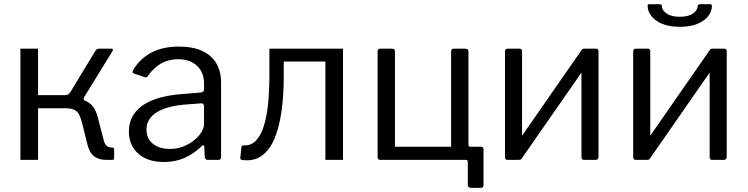

<svg xmlns="http://www.w3.org/2000/svg" viewBox="-20 -762 3566 915"><path d="M77.2 0V-530H161.3V-308.7H307.1L330.8 -291.2Q383 -290.1 408.7 -268.8Q434.5 -247.5 445.8 -203.9L474 -95Q479.4 -74.3 488.8 -66.7Q498.2 -59 513.9 -59Q523.8 -59 523.8 -50.3V-8.5Q523.8 -3.8 521.9 -1.9Q520 0 515.4 0H486.9Q452.8 0 429.8 -16.1Q406.9 -32.2 396.3 -75L371.5 -174.7Q360.4 -219.7 343.6 -232.9Q326.9 -246.1 292.8 -246.1H161.3V0ZM286.7 -275.8V-308.7Q301.6 -308.7 307.5 -313.7Q313.4 -318.8 320.4 -331.3L434.2 -519.1Q437.5 -524.1 441.2 -527.1Q444.8 -530 452.1 -530H510.6Q515.9 -530 517.7 -527Q519.5 -524 515.9 -518.2L381.6 -300Q378 -293.9 378.6 -289.5Q379.2 -285 386.9 -281Z M939.1 -63.7Q902 -28 858.5 -9Q815 10 761.5 10Q683.6 10 638.9 -29.8Q594.3 -69.7 594.3 -135.3Q594.3 -188.5 624.5 -226.7Q654.8 -264.9 713.6 -287.2Q772.5 -309.5 857.8 -314.6L935.8 -321.1Q942.7 -321.9 947.5 -325.1Q952.3 -328.3 952.3 -335.9V-363Q952.3 -417.1 918.9 -448.4Q885.6 -479.7 828 -479.7Q784.6 -479.7 748.8 -460.1Q713 -440.4 684.8 -400.1Q681.5 -395 678.8 -393.6Q676.1 -392.2 670.1 -394.2L616.7 -412.2Q613.3 -414.2 612 -417.2Q610.6 -420.1 614.7 -428.2Q644.3 -479.9 698.9 -510Q753.5 -540 832 -540Q898.9 -540 943.6 -519.4Q988.4 -498.7 1010.9 -460.3Q1033.5 -421.8 1033.5 -369.2V-14.7Q1033.5 -6.2 1030.5 -3.1Q1027.4 0 1020 0H969.2Q962.7 0 959.4 -4.3Q956.1 -8.7 955.5 -16.2L953.8 -62.3Q951.5 -76.5 939.1 -63.7ZM952.3 -254.4Q952.3 -271 938 -269.5L872.4 -264.5Q826.3 -261.6 790.1 -252.4Q754 -243.1 729.2 -228.2Q704.4 -213.3 691.2 -192.5Q678.1 -171.7 678.1 -144.9Q678.1 -101.4 708.7 -76.8Q739.3 -52.2 790.9 -52.2Q823.2 -52.2 852.7 -63.6Q882.1 -75.1 904.6 -93Q927.4 -111.8 939.8 -131.9Q952.3 -152 952.3 -171V-254.4Z M1133.1 0.2Q1124.3 -2.1 1125 -9.7L1130.7 -61Q1131.9 -69.4 1140 -69.1Q1175.2 -67.1 1198.6 -90.7Q1222.1 -114.2 1236.7 -159.5Q1251.4 -204.7 1257.6 -267.7Q1263.8 -330.7 1263.8 -407.6V-530H1614.6V0H1530.6V-468.9H1332.2V-396.3Q1332.2 -305.8 1321.3 -229.7Q1310.4 -153.5 1287.1 -99.2Q1263.7 -44.9 1225.8 -18.5Q1187.8 7.8 1133.1 0.2Z M1791.4 0Q1779.6 0 1779.6 -13.6V-515.9Q1779.6 -523.8 1782.6 -526.9Q1785.5 -530 1794.7 -530H1844.5Q1855 -530 1858.6 -526.8Q1862.3 -523.5 1862.3 -513.3V-62.8H2129.9V-515.9Q2129.9 -523.8 2132.9 -526.9Q2135.8 -530 2145 -530H2194.8Q2205.2 -530 2208.9 -526.8Q2212.5 -523.5 2212.5 -513.3V-12.8Q2212.5 0 2201.1 0ZM2225.6 133.2Q2209.3 133.2 2209.3 118.7V9.2Q2209.3 0 2199.8 0H2154.7V-62.8H2212.5V-72Q2212.5 -62.8 2222 -62.8H2272.5Q2284.3 -62.8 2284.3 -49.2V119.1Q2284.3 126.3 2281.3 129.7Q2278.3 133.2 2270.3 133.2Z M2467.9 -517.2V-16.7Q2467.9 -7.2 2464.2 -3.6Q2460.6 0 2450.1 0H2401.7Q2392.5 0 2389.6 -3.1Q2386.6 -6.2 2386.6 -14.1V-516.4Q2386.6 -530 2398.4 -530H2456.4Q2467.9 -530 2467.9 -517.2ZM2832.3 -517.2V-16.7Q2832.3 -7.2 2828.6 -3.6Q2825 0 2814.5 0H2766.1Q2756.9 0 2754 -3.1Q2751 -6.2 2751 -14.1V-516.4Q2751 -530 2762.8 -530H2820.8Q2832.3 -530 2832.3 -517.2ZM2753.3 -526.1 2803.2 -491.1 2464.8 -4.4 2414.9 -38.9Z M3078.9 -517.2V-16.7Q3078.9 -7.2 3075.2 -3.6Q3071.6 0 3061.1 0H3012.7Q3003.5 0 3000.6 -3.1Q2997.6 -6.2 2997.6 -14.1V-516.4Q2997.6 -530 3009.4 -530H3067.4Q3078.9 -530 3078.9 -517.2ZM3443.3 -517.2V-16.7Q3443.3 -7.2 3439.6 -3.6Q3436 0 3425.5 0H3377.1Q3367.9 0 3365 -3.1Q3362 -6.2 3362 -14.1V-516.4Q3362 -530 3373.8 -530H3431.8Q3443.3 -530 3443.3 -517.2ZM3364.3 -526.1 3414.2 -491.1 3075.8 -4.4 3025.9 -38.9ZM3219.5 -634.3Q3168.1 -634.3 3134.4 -648.9Q3100.7 -663.5 3083.8 -686Q3067 -708.6 3066.4 -731.8Q3066.2 -737.4 3067.9 -739.7Q3069.7 -742 3073.1 -742H3119.7Q3127.4 -742 3131 -740.1Q3134.5 -738.2 3134.2 -733.1Q3134 -714.1 3156 -698.1Q3178.1 -682.1 3219.5 -682.1ZM3219.5 -634.3V-682.1Q3261 -682.1 3282.9 -698.1Q3304.8 -714.1 3304.8 -733.1Q3304.8 -738.2 3308.2 -740.1Q3311.6 -742 3319.4 -742H3365.9Q3369.3 -742 3370.9 -739.7Q3372.6 -737.4 3372.6 -731.8Q3372.6 -708.6 3355.7 -686Q3338.9 -663.5 3305 -648.9Q3271.2 -634.3 3219.5 -634.3Z"/></svg>

Font: Libre Franklin Thin
Style: Regular
Weight: 100
Designer: Pablo Impallari, Rodrigo Fuenzalida, Nhung Nguyen
Foundry: Impallari Type
Version: Version 3.000